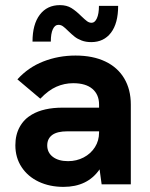

<svg xmlns="http://www.w3.org/2000/svg" viewBox="-20 -720 586 750"><path d="M369 -58.5Q322 10 228 10Q174 10 131.2 -10.2Q88.5 -30.5 64.2 -67.5Q40 -104.5 40 -152.5Q40 -193.5 57 -224.2Q74 -255 104.5 -272.5Q150.5 -299.5 225 -299.5H367V-311.5Q367 -350.5 341 -372.8Q315 -395 266 -395Q231.5 -395 200.2 -381.2Q169 -367.5 137.5 -334.5L48 -410Q90.5 -457 149.5 -480Q208.5 -503 275 -503Q342.5 -503 391 -480Q439.5 -457 465.2 -413.8Q491 -370.5 491 -311.5V0H377ZM246 -90.5Q279 -90.5 306.8 -105Q334.5 -119.5 350.8 -145Q367 -170.5 367 -202.5V-207H243Q204.5 -207 185 -193.5Q164.5 -179 164.5 -152Q164.5 -124 186.5 -107.2Q208.5 -90.5 246 -90.5ZM247 -598.5Q234 -611.5 226 -617.2Q218 -623 208 -623Q194.5 -623 186.5 -606Q178.5 -589 178.5 -557.5H107Q107 -625 135.5 -662.5Q164 -700 214 -700Q240.5 -700 259 -688.5Q277.5 -677 298 -656.5Q312 -643 320.2 -637Q328.5 -631 338 -631Q350.5 -631 358.5 -648.5Q366.5 -666 366.5 -697H441.5Q441.5 -629 413.5 -592.2Q385.5 -555.5 336.5 -555.5Q315 -555.5 298.8 -561.8Q282.5 -568 271.8 -576.5Q261 -585 247 -598.5Z"/></svg>

Font: HK Grotesk
Style: Bold
Weight: 700
Designer: Alfredo Marco Pradil
Foundry: Hanken Design Co.
Version: Version 3.001